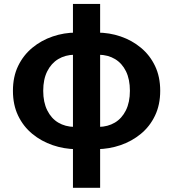

<svg xmlns="http://www.w3.org/2000/svg" viewBox="-20 -731 859 953"><path d="M357.7 9.4Q297.7 8.7 241.5 -10.5Q185.2 -29.7 140.5 -66.4Q95.9 -103 70 -156.8Q44.2 -210.5 44.2 -280.4Q44.2 -350.3 70 -403.7Q95.9 -457.2 140.5 -494Q185.2 -530.9 241.5 -550Q297.7 -569.2 357.7 -569.2L349.1 -459.4Q303.9 -458.6 269.1 -437.7Q234.4 -416.8 214.5 -377.1Q194.5 -337.4 194.5 -280.4Q194.5 -223.5 214.5 -183.4Q234.4 -143.2 269.1 -122.5Q303.9 -101.9 349.1 -101.1ZM461.6 9.4 470.2 -101.1Q515.5 -101.9 550.2 -122.5Q584.9 -143.2 604.9 -183.4Q624.8 -223.5 624.8 -280.4Q624.8 -337.4 605.3 -377.1Q585.8 -416.8 551.2 -437.7Q516.6 -458.6 470.2 -459.4L461.6 -569.2Q523.1 -569.2 579 -550Q635 -530.9 679.5 -494Q723.9 -457.2 749.5 -403.7Q775.2 -350.3 775.2 -280.4Q775.2 -210.5 749.3 -156.8Q723.5 -103 678.9 -66.4Q634.3 -29.7 578.1 -10.5Q521.9 8.7 461.6 9.4ZM342.1 201.1V-711.4H477V201.1Z"/></svg>

Font: Noto Sans KR Thin
Style: Regular
Weight: 100
Designer: Ryoko NISHIZUKA 西塚涼子 (kana, bopomofo & ideographs); Paul D. Hunt (Latin, Greek & Cyrillic); Sandoll Communications 산돌커뮤니
Foundry: Adobe
Version: Version 2.004-H2;hotconv 1.0.118;makeotfexe 2.5.65603